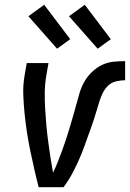

<svg xmlns="http://www.w3.org/2000/svg" viewBox="-20 -784 544 804"><path d="M246 0H142Q132 -38 123.5 -76Q115 -114 107 -152Q99 -190 93 -229Q87 -268 83 -307.5Q79 -347 77.5 -387Q76 -427 83 -468L92 -520H183L174 -468Q168 -433 167.5 -398.5Q167 -364 169 -329.5Q171 -295 174 -261Q177 -227 181.5 -193.5Q186 -160 191 -127Q196 -94 202 -61Q213 -83 222.5 -107Q232 -131 240.5 -154.5Q249 -178 257 -202Q265 -226 272 -250Q279 -274 286 -298Q293 -322 299.5 -346Q306 -370 313 -394Q320 -418 332.5 -440.5Q345 -463 364.5 -482Q384 -501 407 -512Q430 -523 455 -525.5Q480 -528 504 -528V-448Q486 -448 466.5 -443.5Q447 -439 432.5 -425Q418 -411 409.5 -393Q401 -375 395.5 -357Q390 -339 384.5 -320.5Q379 -302 373 -283.5Q367 -265 360.5 -247Q354 -229 347.5 -211Q341 -193 334.5 -174.5Q328 -156 320.5 -138Q313 -120 305 -102.5Q297 -85 288 -67.5Q279 -50 268.5 -33Q258 -16 246 0ZM389 -580 269 -716 335 -764 444 -620ZM219 -580 99 -716 165 -764 274 -620Z"/></svg>

Font: Iosevka Term Curly Md Obl
Style: Regular
Weight: 500
Italic angle: -9°
Designer: Belleve Invis
Foundry: Belleve Invis
Version: Version 32.3.0